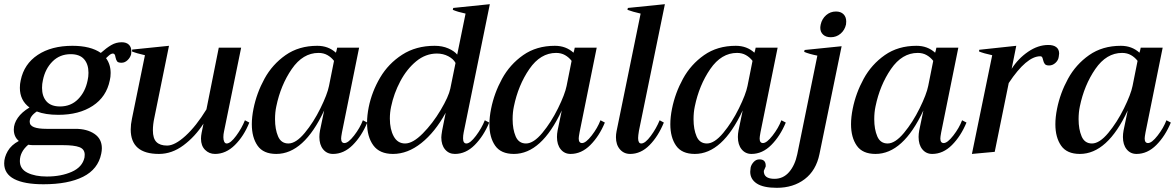

<svg xmlns="http://www.w3.org/2000/svg" viewBox="-33 -726 5618 918"><path d="M595 -481Q595 -472 594 -467Q590 -451 577 -438.5Q564 -426 548 -426Q532 -426 527 -432.5Q522 -439 519 -453Q517 -470 507 -470Q498 -470 487 -460Q476 -450 474 -448Q496 -418 496 -377Q496 -358 492 -342Q476 -263 410.5 -220Q345 -177 246 -177Q184 -177 143 -193Q109 -170 109 -144Q109 -126 129.5 -118Q150 -110 189 -110H328Q383 -110 418.5 -86Q454 -62 454 -17Q454 -5 451 9Q436 83 364.5 119Q293 155 175 155Q83 155 35 130Q-13 105 -13 55Q-13 26 4 -3.5Q21 -33 57 -52Q33 -72 33 -107Q33 -135 52 -162.5Q71 -190 108 -212Q62 -246 62 -306Q62 -325 66 -342Q82 -420 147.5 -463.5Q213 -507 313 -507Q400 -507 449 -473Q476 -497 499 -510.5Q522 -524 549 -524Q571 -524 583 -512.5Q595 -501 595 -481ZM390 -378Q390 -419 369 -443Q348 -467 305 -467Q253 -467 218 -432Q183 -397 172 -342Q168 -325 168 -306Q168 -265 189.5 -241Q211 -217 254 -217Q306 -217 340.5 -252Q375 -287 386 -342Q390 -359 390 -378ZM125 -32Q116 -32 102 -34Q62 0 62 44Q62 82 98.5 100Q135 118 191 118Q259 118 310 95.5Q361 73 371 27Q372 22 372 14Q372 -13 346.5 -22.5Q321 -32 268 -32Z M1159 -140Q1133 -75 1090 -32.5Q1047 10 995 10Q967 10 947.5 -9.5Q928 -29 928 -63Q928 -76 931 -91L940 -135Q900 -73 844.5 -31.5Q789 10 727 10Q592 10 592 -107Q592 -131 598 -159L660 -462Q620 -471 598 -480L599 -489L775 -507L705 -163Q698 -131 698 -103Q698 -64 715 -47Q732 -30 766 -30Q803 -30 854 -76.5Q905 -123 954 -203L1013 -498H1120L1038 -97Q1035 -84 1035 -70Q1035 -57 1039 -48.5Q1043 -40 1051 -40Q1069 -40 1096 -76.5Q1123 -113 1138 -151Z M1171 -132Q1171 -166 1179 -206Q1194 -281 1231.5 -349.5Q1269 -418 1332.5 -462.5Q1396 -507 1484 -507Q1537 -507 1573 -474Q1574 -478 1576 -484Q1578 -490 1579 -498H1684L1602 -93Q1598 -71 1598 -64Q1598 -42 1614 -42Q1632 -42 1660 -78Q1688 -114 1702 -151L1723 -140Q1696 -75 1653.5 -32.5Q1611 10 1559 10Q1530 10 1512 -12Q1494 -34 1494 -71Q1494 -86 1497 -102L1517 -198Q1420 10 1288 10Q1226 10 1198.5 -29.5Q1171 -69 1171 -132ZM1540 -315 1564 -435Q1551 -452 1532.5 -462.5Q1514 -473 1490 -473Q1415 -473 1362 -396Q1309 -319 1288 -217Q1282 -189 1282 -156Q1282 -108 1296.5 -74Q1311 -40 1346 -40Q1382 -40 1424 -90.5Q1466 -141 1499 -208Q1532 -275 1540 -315Z M1722 -139Q1722 -174 1730 -214Q1745 -288 1784.5 -355Q1824 -422 1890 -464.5Q1956 -507 2045 -507Q2082 -507 2110.5 -494.5Q2139 -482 2153 -465L2193 -661Q2155 -669 2132 -679L2134 -688L2309 -706L2184 -93Q2181 -78 2181 -65Q2181 -40 2197 -40Q2215 -40 2242.5 -76.5Q2270 -113 2285 -151L2306 -140Q2279 -75 2236.5 -32.5Q2194 10 2142 10Q2113 10 2095 -11.5Q2077 -33 2077 -69Q2077 -78 2081 -102L2098 -187Q2047 -94 1981.5 -42Q1916 10 1846 10Q1782 10 1752 -31Q1722 -72 1722 -139ZM2120 -302 2145 -425Q2135 -444 2110.5 -457Q2086 -470 2056 -470Q2002 -470 1957 -433Q1912 -396 1881 -337.5Q1850 -279 1837 -216Q1831 -188 1831 -159Q1831 -108 1849.5 -74Q1868 -40 1904 -40Q1941 -40 1988.5 -88Q2036 -136 2074 -200Q2112 -264 2120 -302Z M2307 -132Q2307 -166 2315 -206Q2330 -281 2367.5 -349.5Q2405 -418 2468.5 -462.5Q2532 -507 2620 -507Q2673 -507 2709 -474Q2710 -478 2712 -484Q2714 -490 2715 -498H2820L2738 -93Q2734 -71 2734 -64Q2734 -42 2750 -42Q2768 -42 2796 -78Q2824 -114 2838 -151L2859 -140Q2832 -75 2789.5 -32.5Q2747 10 2695 10Q2666 10 2648 -12Q2630 -34 2630 -71Q2630 -86 2633 -102L2653 -198Q2556 10 2424 10Q2362 10 2334.5 -29.5Q2307 -69 2307 -132ZM2676 -315 2700 -435Q2687 -452 2668.5 -462.5Q2650 -473 2626 -473Q2551 -473 2498 -396Q2445 -319 2424 -217Q2418 -189 2418 -156Q2418 -108 2432.5 -74Q2447 -40 2482 -40Q2518 -40 2560 -90.5Q2602 -141 2635 -208Q2668 -275 2676 -315Z M2912 -70Q2912 -84 2915 -99L3030 -661Q2991 -670 2967 -679L2969 -688L3146 -706L3022 -101Q3018 -77 3018 -66Q3018 -40 3033 -40Q3052 -40 3078.5 -76Q3105 -112 3121 -151L3141 -140Q3114 -74 3072.5 -32Q3031 10 2980 10Q2950 10 2931 -12Q2912 -34 2912 -70Z M3172 -132Q3172 -166 3180 -206Q3195 -281 3232.5 -349.5Q3270 -418 3333.5 -462.5Q3397 -507 3485 -507Q3538 -507 3574 -474Q3575 -478 3577 -484Q3579 -490 3580 -498H3685L3603 -93Q3599 -71 3599 -64Q3599 -42 3615 -42Q3633 -42 3661 -78Q3689 -114 3703 -151L3724 -140Q3697 -75 3654.5 -32.5Q3612 10 3560 10Q3531 10 3513 -12Q3495 -34 3495 -71Q3495 -86 3498 -102L3518 -198Q3421 10 3289 10Q3227 10 3199.5 -29.5Q3172 -69 3172 -132ZM3541 -315 3565 -435Q3552 -452 3533.5 -462.5Q3515 -473 3491 -473Q3416 -473 3363 -396Q3310 -319 3289 -217Q3283 -189 3283 -156Q3283 -108 3297.5 -74Q3312 -40 3347 -40Q3383 -40 3425 -90.5Q3467 -141 3500 -208Q3533 -275 3541 -315Z M3889 -593Q3889 -599 3891 -609Q3897 -636 3917 -653.5Q3937 -671 3964 -671Q3987 -671 4000 -658Q4013 -645 4013 -623Q4013 -614 4012 -609Q4006 -582 3986 -565Q3966 -548 3939 -548Q3916 -548 3902.5 -560.5Q3889 -573 3889 -593ZM3554 95Q3554 89 3556 75Q3559 61 3570.5 48.5Q3582 36 3598 36Q3630 36 3628 70Q3627 74 3623.5 80.5Q3620 87 3619 91Q3618 129 3670 129Q3712 129 3740 96.5Q3768 64 3779 11L3875 -460Q3835 -468 3812 -478L3814 -487L3991 -505L3885 11Q3869 89 3814.5 130.5Q3760 172 3681 172Q3617 172 3585.5 151.5Q3554 131 3554 95Z M4036 -132Q4036 -166 4044 -206Q4059 -281 4096.5 -349.5Q4134 -418 4197.5 -462.5Q4261 -507 4349 -507Q4402 -507 4438 -474Q4439 -478 4441 -484Q4443 -490 4444 -498H4549L4467 -93Q4463 -71 4463 -64Q4463 -42 4479 -42Q4497 -42 4525 -78Q4553 -114 4567 -151L4588 -140Q4561 -75 4518.5 -32.5Q4476 10 4424 10Q4395 10 4377 -12Q4359 -34 4359 -71Q4359 -86 4362 -102L4382 -198Q4285 10 4153 10Q4091 10 4063.5 -29.5Q4036 -69 4036 -132ZM4405 -315 4429 -435Q4416 -452 4397.5 -462.5Q4379 -473 4355 -473Q4280 -473 4227 -396Q4174 -319 4153 -217Q4147 -189 4147 -156Q4147 -108 4161.5 -74Q4176 -40 4211 -40Q4247 -40 4289 -90.5Q4331 -141 4364 -208Q4397 -275 4405 -315Z M5031 -470Q5031 -466 5029 -454Q5027 -438 5013.5 -425.5Q5000 -413 4983 -413Q4968 -413 4962.5 -420Q4957 -427 4954 -440Q4952 -449 4949.5 -453Q4947 -457 4941 -457Q4875 -457 4790 -329L4723 0L4614 10L4711 -462Q4669 -471 4648 -480L4649 -488L4826 -507L4804 -397Q4835 -446 4882.5 -478.5Q4930 -511 4979 -511Q5004 -511 5017.5 -500.5Q5031 -490 5031 -470Z M5013 -132Q5013 -166 5021 -206Q5036 -281 5073.5 -349.5Q5111 -418 5174.5 -462.5Q5238 -507 5326 -507Q5379 -507 5415 -474Q5416 -478 5418 -484Q5420 -490 5421 -498H5526L5444 -93Q5440 -71 5440 -64Q5440 -42 5456 -42Q5474 -42 5502 -78Q5530 -114 5544 -151L5565 -140Q5538 -75 5495.5 -32.5Q5453 10 5401 10Q5372 10 5354 -12Q5336 -34 5336 -71Q5336 -86 5339 -102L5359 -198Q5262 10 5130 10Q5068 10 5040.5 -29.5Q5013 -69 5013 -132ZM5382 -315 5406 -435Q5393 -452 5374.5 -462.5Q5356 -473 5332 -473Q5257 -473 5204 -396Q5151 -319 5130 -217Q5124 -189 5124 -156Q5124 -108 5138.5 -74Q5153 -40 5188 -40Q5224 -40 5266 -90.5Q5308 -141 5341 -208Q5374 -275 5382 -315Z"/></svg>

Font: Trirong Medium
Style: Italic
Weight: 500
Italic angle: -12°
Designer: Katatrad Team
Foundry: CadsonDemak
Version: Version 1.001